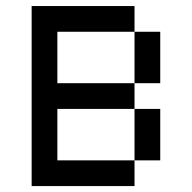

<svg xmlns="http://www.w3.org/2000/svg" viewBox="-20 -628 648 648"><path d="M434 -260.4H173.6V-86.8H434V0H86.8V-607.6H434V-520.8H173.6V-347.2H434ZM434 -520.8H520.8V-347.2H434ZM434 -260.4H520.8V-86.8H434Z"/></svg>

Font: 8-bit Operator+ 8
Style: Regular
Weight: 400
Designer: GrandChaos9000
Version: Version 1.3.0 - August 1, 2014